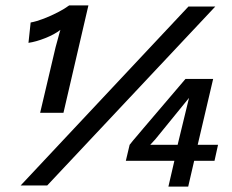

<svg xmlns="http://www.w3.org/2000/svg" viewBox="-20 -684 857 708"><path d="M128 -268 185 -510Q188 -521 192 -535.5Q196 -550 199 -561.5Q202 -573 203 -574Q181 -557 147 -543.5Q113 -530 85 -526L93 -601Q115 -605 142 -615.5Q169 -626 194 -639Q219 -652 235 -664H306L214 -268ZM56 0 675 -660H774L154 0ZM601 4 623 -91H444L458 -150Q472 -168 481 -178Q490 -188 508 -210L664 -393H766L709 -150H784L771 -91H696L674 4ZM534 -150H635L677 -323L559 -178Q552 -169 545.5 -162.5Q539 -156 534 -150Z"/></svg>

Font: Work Sans Medium
Style: Italic
Weight: 500
Italic angle: -13°
Designer: Wei Huang
Foundry: Wei Huang
Version: Version 2.012; ttfautohint (v1.8.3)